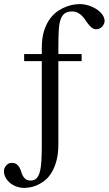

<svg xmlns="http://www.w3.org/2000/svg" viewBox="-83 -715 539 951"><path d="M435.1 -610.8Q435.1 -604.5 432.1 -597.4Q429.2 -590.3 423.8 -584.2Q418.5 -578.1 411.1 -574.2Q403.8 -570.3 395.5 -570.3Q382.8 -569.8 373.8 -576.4Q364.7 -583 356.7 -592.8Q348.6 -602.5 341.1 -614Q333.5 -625.5 324.2 -635.3Q314.9 -645 302.7 -651.6Q290.5 -658.2 273.4 -658.2Q250 -658.2 236.6 -647.9Q223.1 -637.7 216.3 -616Q209.5 -594.2 207.8 -560.5Q206.1 -526.9 206.1 -479.5V-447.3H321.3V-412.1H206.1V-2Q206.1 48.8 195.8 84.5Q185.5 120.1 169.7 144.3Q153.8 168.5 134.3 182.6Q114.7 196.8 96.2 204.1Q77.6 211.4 62 213.6Q46.4 215.8 38.6 215.8Q17.1 215.8 -1.5 209Q-20 202.1 -33.9 190.4Q-47.9 178.7 -55.7 163.6Q-63.5 148.4 -63.5 131.8Q-63.5 125.5 -60.8 118.4Q-58.1 111.3 -53 105.5Q-47.9 99.6 -41 95.7Q-34.2 91.8 -25.9 91.8Q-9.8 91.8 -0.7 98.4Q8.3 105 13.4 114.5Q18.6 124 22 135.5Q25.4 147 30.5 156.5Q35.6 166 44.2 172.6Q52.7 179.2 68.8 179.2Q86.4 179.2 97.2 168.9Q107.9 158.7 114 137Q120.1 115.2 122.1 81.3Q124 47.4 124 0V-412.1H36.6V-447.3H124V-477.5Q124 -527.8 135.7 -563.7Q147.5 -599.6 165.8 -623.8Q184.1 -647.9 206.3 -662.1Q228.5 -676.3 249.5 -683.6Q270.5 -690.9 287.4 -692.9Q304.2 -694.8 312 -694.8Q333 -694.8 355 -688Q377 -681.2 394.8 -669.7Q412.6 -658.2 423.8 -642.8Q435.1 -627.4 435.1 -610.8Z"/></svg>

Font: Doulos SIL Compact
Style: Regular
Weight: 400
Designer: Walt Agee, Victor Gaultney, Peter Martin, Debbi Hosken
Foundry: SIL International
Version: Version 4.110; 2011; Maintenance release ; LnSpcTght